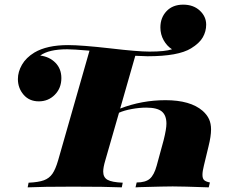

<svg xmlns="http://www.w3.org/2000/svg" viewBox="-20 -806 991 826"><path d="M851 -54Q851 -37 859 -30.5Q867 -24 883 -21L878 0Q762 -4 723 -4Q692 -4 584 -1Q576 0 563 0L568 -21Q606 -21 624.5 -37Q643 -53 654 -93L684 -203Q696 -251 696 -274Q696 -310 676 -326.5Q656 -343 609 -343Q580 -343 547 -337Q514 -331 492 -321L433 -116Q424 -86 424 -68Q424 -43 442.5 -32.5Q461 -22 508 -20L504 0Q434 -3 295 -3Q162 -3 99 0L103 -20Q146 -22 169 -30.5Q192 -39 205.5 -58.5Q219 -78 230 -116L365 -588Q295 -594 269 -594Q190 -594 153 -567Q193 -562 218.5 -536Q244 -510 244 -470Q244 -427 216 -398.5Q188 -370 147 -370Q106 -370 81.5 -398.5Q57 -427 57 -466Q57 -497 74.5 -527.5Q92 -558 128 -580Q182 -612 273 -612Q330 -612 454 -598Q572 -584 623 -584Q691 -584 720 -594Q698 -608 684 -633Q670 -658 670 -688Q670 -730 696.5 -758Q723 -786 768 -786Q812 -786 839.5 -760.5Q867 -735 867 -700Q867 -671 852.5 -645.5Q838 -620 802 -598Q747 -564 615 -564Q600 -564 562 -566L497 -339Q590 -375 692 -375Q799 -375 852 -329Q871 -312 879.5 -293Q888 -274 888 -249Q888 -220 877 -176L857 -93Q851 -69 851 -54Z"/></svg>

Font: Playfair Display SC Black
Style: Italic
Weight: 900
Italic angle: -14°
Designer: Claus Eggers Sørensen
Foundry: Claus Eggers Sørensen
Version: Version 1.200; ttfautohint (v1.6)